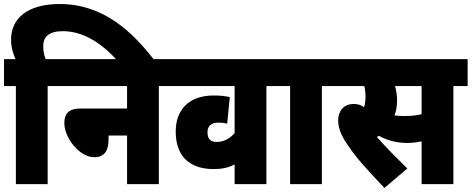

<svg xmlns="http://www.w3.org/2000/svg" viewBox="-20 -916 2346 955"><path d="M59 -488V0H217V-488H289V-622H207C199 -641 195 -663 195 -686C195 -733 223 -761 293 -761C390 -761 484 -704 563 -615H749C639 -758 494 -896 277 -896C119 -896 35 -826 35 -719C35 -681 45 -650 57 -622H0V-488Z M276 -622V-488H612V-376H380C316 -376 300 -345 300 -303C300 -232 374 -134 449 -134C497 -134 520 -163 520 -224V-242H612V0H770V-488H842V-622Z M1377 -488V-622H829V-488H1147V-254C1124 -228 1095 -210 1058 -210C1035 -210 1012 -218 1012 -258C1012 -289 1031 -306 1065 -306C1085 -306 1098 -304 1110 -301L1123 -433C1096 -439 1074 -441 1042 -441C920 -441 854 -370 854 -262C854 -135 927 -75 1043 -75C1084 -75 1116 -82 1147 -98V0H1305V-488Z M1581 -488H1653V-622H1364V-488H1423V0H1581Z M2235 -488H2306V-622H1640V-488H1792C1796 -471 1798 -453 1798 -435C1798 -417 1796 -400 1791 -383C1776 -393 1760 -399 1740 -399C1686 -399 1662 -360 1662 -317C1662 -282 1676 -244 1704 -203C1759 -119 1811 -69 1892 19L2006 -78C1957 -126 1897 -186 1855 -234C1858 -236 1861 -238 1864 -241C1899 -221 1947 -205 2004 -205C2026 -205 2051 -207 2077 -213V0H2235ZM1991 -339C1972 -339 1957 -340 1942 -342C1950 -362 1955 -386 1955 -415C1955 -443 1951 -467 1945 -488H2077V-348C2048 -341 2024 -339 1991 -339Z"/></svg>

Font: Noto Sans Condensed Black
Style: Regular
Weight: 900
Width: 3
Designer: Monotype Design Team
Foundry: Monotype Imaging Inc.
Version: Version 2.013